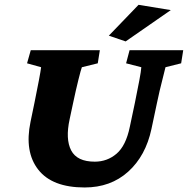

<svg xmlns="http://www.w3.org/2000/svg" viewBox="-20 -786 797 814"><path d="M110.4 -573.2H403.3L394.5 -517.6L327.1 -501Q323.2 -491.2 312.5 -448.2Q301.8 -405.3 290 -349.6L275.4 -281.2Q256.8 -196.3 281.7 -148.4Q306.6 -100.6 381.8 -100.6Q434.6 -100.6 474.1 -134.3Q513.7 -168 530.3 -248L551.8 -349.6Q563.5 -407.2 570.8 -445.8Q578.1 -484.4 579.1 -501L514.6 -517.6L529.3 -573.2H756.8L748 -517.6L681.6 -501Q677.7 -483.4 667.5 -444.3Q657.2 -405.3 645.5 -349.6L622.1 -239.3Q597.7 -125 523.4 -58.1Q449.2 8.8 338.9 8.8Q201.2 8.8 142.1 -66.9Q83 -142.6 109.4 -269.5L126 -349.6Q137.7 -407.2 145 -445.8Q152.3 -484.4 154.3 -501L94.7 -517.6ZM512.7 -610.4 441.4 -634.8 567.4 -765.6 704.1 -743.2Z"/></svg>

Font: Crimson Pro Black
Style: Italic
Weight: 900
Italic angle: -12°
Designer: Jacques Le Bailly
Foundry: Baron von Fonthausen
Version: Version 1.003